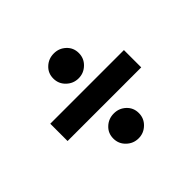

<svg xmlns="http://www.w3.org/2000/svg" viewBox="-126 -718 812 812"><g transform="rotate(-45 280.5 -312.0)"><path d="M60.5 -366.2V-262.7H501V-366.2ZM204.6 -492.2C204.6 -471.2 211.9 -453.6 227.1 -439C242.2 -424.3 260.3 -417 281.2 -417C302.2 -417 319.8 -424.3 335 -439C350.1 -453.6 357.4 -471.2 357.4 -492.2C357.4 -513.2 350.1 -530.8 335 -544.9C319.8 -559.1 302.2 -565.9 281.2 -565.9C260.3 -565.9 242.2 -559.1 227.1 -544.9C211.9 -530.8 204.6 -513.2 204.6 -492.2ZM204.6 -133.3C204.6 -112.3 211.9 -94.7 227.1 -80.1C242.2 -65.4 260.3 -58.1 281.2 -58.1C302.2 -58.1 319.8 -65.4 335 -80.1C350.1 -94.7 357.4 -112.3 357.4 -133.3C357.4 -154.3 350.1 -171.9 335 -186C319.8 -200.2 302.2 -207 281.2 -207C260.3 -207 242.2 -200.2 227.1 -186C211.9 -171.9 204.6 -154.3 204.6 -133.3Z"/></g></svg>

Font: Estedad Bold
Style: Regular
Weight: 700
Designer: Amin Abedi
Version: Version 7.3